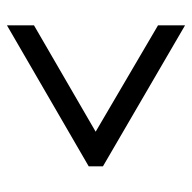

<svg xmlns="http://www.w3.org/2000/svg" viewBox="-20 -635 554 554"><g transform="rotate(90 257.0 -358.0)"><path d="M53 -101 460 -337V-378L53 -615V-537L360 -357L53 -179Z"/></g></svg>

Font: Noto Serif SemiCondensed
Style: Bold
Weight: 700
Width: 4
Designer: Monotype Design Team
Foundry: Monotype Imaging Inc.
Version: Version 2.015